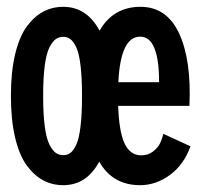

<svg xmlns="http://www.w3.org/2000/svg" viewBox="-20 -532 610 563"><path d="M165.5 11Q133.5 11 106.8 -3.2Q80 -17.5 58.2 -47.2Q36.5 -77 24.2 -129Q12 -181 12 -251Q12 -320.5 24.2 -372.2Q36.5 -424 58.2 -453.8Q80 -483.5 106.8 -497.8Q133.5 -512 165.5 -512Q234.5 -512 272 -442Q312 -512 392 -512Q469 -512 505.2 -434Q541.5 -356 535.5 -221.5H326.5Q329 -146.5 345.2 -111.5Q361.5 -76.5 394.5 -76.5Q414.5 -76.5 429 -88Q443.5 -99.5 449.5 -112.2Q455.5 -125 459 -139.5L538.5 -103Q519 -48.5 478 -18.8Q437 11 391 11Q310 11 271 -58Q234 11 165.5 11ZM391 -424.5Q333.5 -424.5 327 -291H446.5Q446.5 -424.5 391 -424.5ZM220.5 -251Q220.5 -304 216.2 -339.5Q212 -375 203.8 -392.8Q195.5 -410.5 186.5 -417.2Q177.5 -424 165.5 -424Q153 -424 143.5 -417.2Q134 -410.5 125 -393Q116 -375.5 111.2 -339.5Q106.5 -303.5 106.5 -251Q106.5 -198 111.2 -161.8Q116 -125.5 125 -108Q134 -90.5 143.5 -83.8Q153 -77 165.5 -77Q178 -77 186.8 -83.8Q195.5 -90.5 203.8 -108.2Q212 -126 216.2 -161.8Q220.5 -197.5 220.5 -251Z"/></svg>

Font: League Mono Narrow Medium
Style: Regular
Weight: 500
Width: 3
Designer: Tyler Finck
Foundry: The League of Moveable Type / Tyler Finck
Version: Version 2.210